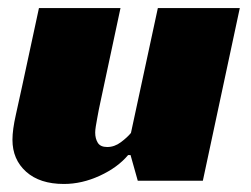

<svg xmlns="http://www.w3.org/2000/svg" viewBox="-20 -450 625 478"><path d="M373 -430H577L485 0H323L305 -64H299Q273 -33 228.5 -12.5Q184 8 139 8Q79 8 45 -22.5Q11 -53 11 -102Q11 -127 19.5 -164.5Q28 -202 35 -235L77 -430H280L230 -196Q228 -188 226 -177Q224 -166 222 -155.5Q220 -145 218.5 -135.5Q217 -126 217 -120Q217 -105 223.5 -94.5Q230 -84 247 -84Q265 -84 281 -96Q297 -108 306 -119Z"/></svg>

Font: Racing Sans One
Style: Regular
Weight: 400
Designer: Pablo Impallari, Rodrigo Fuenzalida
Foundry: Pablo Impallari, Rodrigo Fuenzalida
Version: Version 1.001; ttfautohint (v0.8) -G 200 -r 50